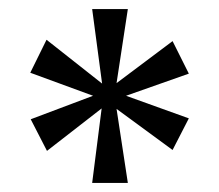

<svg xmlns="http://www.w3.org/2000/svg" viewBox="-20 -819 485 425"><path d="M205 -579 184 -414H263L238 -578L362 -487L398 -557L259 -607L398 -656L362 -728L238 -635L263 -799H184L206 -634L83 -731L47 -658L186 -607L48 -555L84 -485Z"/></svg>

Font: Noto Serif Sinhala Condensed
Style: Regular
Weight: 400
Width: 3
Designer: Jelle Bosma - Monotype Design Team
Foundry: Monotype Imaging Inc.
Version: Version 2.007